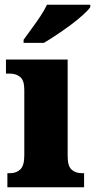

<svg xmlns="http://www.w3.org/2000/svg" viewBox="-20 -786 399 806"><path d="M11 0V-59H22Q49 -59 65.5 -75Q82 -91 82 -133V-410Q82 -448 65 -462.5Q48 -477 22 -477H5V-536H264V-130Q264 -89 280.5 -74Q297 -59 323 -59H333V0ZM79 -619Q93 -639 112 -664.5Q131 -690 149 -717Q167 -744 177 -766H359V-756Q350 -743 328 -723Q306 -703 277 -681.5Q248 -660 218 -640Q188 -620 164 -606H79Z"/></svg>

Font: Noto Serif Myanmar SemiCondensed Black
Style: Regular
Weight: 900
Width: 4
Designer: Ben Mitchell and the Monotype Design Team
Foundry: Monotype Imaging Inc.
Version: Version 2.106; ttfautohint (v1.8.4.7-5d5b)